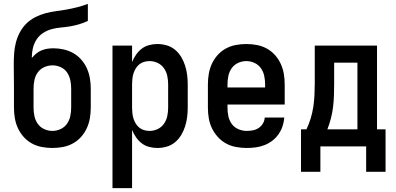

<svg xmlns="http://www.w3.org/2000/svg" viewBox="-20 -755 2040 990"><path d="M250 8Q223 8 196 3Q169 -2 145 -15Q121 -28 102.5 -48.5Q84 -69 72.5 -94Q61 -119 56.5 -146Q52 -173 52 -200V-298Q52 -330 51.5 -361.5Q51 -393 51 -424Q51 -453 53 -481Q55 -509 62 -536Q69 -563 82.5 -588.5Q96 -614 116 -633.5Q136 -653 161 -666Q186 -679 213.5 -686.5Q241 -694 269 -697.5Q297 -701 324.5 -706Q352 -711 379.5 -718Q407 -725 433 -735V-647Q412 -637 388.5 -630Q365 -623 341 -619Q317 -615 293 -613Q269 -611 245.5 -604.5Q222 -598 201.5 -584.5Q181 -571 168 -550.5Q155 -530 149.5 -506.5Q144 -483 144 -458Q144 -458 144 -457Q144 -456 144 -456Q154 -468 166.5 -478.5Q179 -489 193.5 -495Q208 -501 223.5 -503.5Q239 -506 255 -506Q282 -506 308.5 -500Q335 -494 358 -481Q381 -468 399 -447.5Q417 -427 428 -402.5Q439 -378 443.5 -351.5Q448 -325 448 -298V-200Q448 -173 443.5 -146Q439 -119 427.5 -94Q416 -69 397.5 -48.5Q379 -28 355 -15Q331 -2 304 3Q277 8 250 8ZM250 -80Q272 -80 292.5 -89.5Q313 -99 325.5 -117Q338 -135 342.5 -156.5Q347 -178 347 -200V-298Q347 -320 342.5 -341.5Q338 -363 326 -381Q314 -399 293.5 -408.5Q273 -418 251 -418Q229 -418 208.5 -409Q188 -400 175 -382Q162 -364 157.5 -342Q153 -320 153 -298V-200Q153 -178 157.5 -156.5Q162 -135 174.5 -117Q187 -99 207.5 -89.5Q228 -80 250 -80Z M560 215V-520H661V-435Q669 -455 681.5 -473Q694 -491 711 -504Q728 -517 749 -522.5Q770 -528 792 -528Q816 -528 840 -521Q864 -514 883 -498Q902 -482 914.5 -461Q927 -440 934.5 -416.5Q942 -393 945 -368.5Q948 -344 948 -320V-200Q948 -176 945 -151.5Q942 -127 934.5 -103.5Q927 -80 914.5 -59Q902 -38 883 -22Q864 -6 840 1Q816 8 792 8Q770 8 749 2.5Q728 -3 711 -16Q694 -29 681.5 -47Q669 -65 661 -85V215ZM751 -80Q773 -80 793 -89.5Q813 -99 825.5 -117Q838 -135 842.5 -156.5Q847 -178 847 -200V-320Q847 -342 842.5 -363.5Q838 -385 825.5 -403Q813 -421 793 -430.5Q773 -440 751 -440Q737 -440 723 -436Q709 -432 698 -423Q687 -414 679.5 -401.5Q672 -389 668 -375.5Q664 -362 662.5 -348Q661 -334 661 -320V-200Q661 -186 662.5 -172Q664 -158 668 -144.5Q672 -131 679.5 -118.5Q687 -106 698 -97Q709 -88 723 -84Q737 -80 751 -80Z M1252 8Q1225 8 1197.5 3Q1170 -2 1146 -15Q1122 -28 1103.5 -48.5Q1085 -69 1073 -93.5Q1061 -118 1056.5 -145.5Q1052 -173 1052 -200V-320Q1052 -347 1056.5 -374Q1061 -401 1072.5 -426Q1084 -451 1102.5 -471.5Q1121 -492 1145 -505Q1169 -518 1196 -523Q1223 -528 1250 -528Q1277 -528 1304 -523Q1331 -518 1355 -505Q1379 -492 1397.5 -471.5Q1416 -451 1427.5 -426Q1439 -401 1443.5 -374Q1448 -347 1448 -320V-216H1153V-200Q1153 -178 1157.5 -156Q1162 -134 1175 -116Q1188 -98 1209 -89Q1230 -80 1252 -80Q1268 -80 1284 -83Q1300 -86 1313.5 -95Q1327 -104 1335.5 -118Q1344 -132 1345 -149H1446Q1444 -125 1436.5 -103Q1429 -81 1415.5 -62Q1402 -43 1383.5 -29Q1365 -15 1343 -6.5Q1321 2 1298 5Q1275 8 1252 8ZM1347 -304V-320Q1347 -342 1342.5 -363.5Q1338 -385 1325.5 -403Q1313 -421 1292.5 -430.5Q1272 -440 1250 -440Q1228 -440 1207.5 -430.5Q1187 -421 1174.5 -403Q1162 -385 1157.5 -363.5Q1153 -342 1153 -320V-304Z M1868 131V0H1632V131H1532V-88H1560Q1573 -115 1582 -144.5Q1591 -174 1595.5 -204Q1600 -234 1601.5 -264.5Q1603 -295 1603 -325V-520H1924V-88H1968V131ZM1668 -88H1823V-432H1703V-325Q1703 -295 1702 -264.5Q1701 -234 1697.5 -204.5Q1694 -175 1686.5 -145.5Q1679 -116 1668 -88Z"/></svg>

Font: Zed Mono Semibold
Style: Regular
Weight: 600
Monospace: yes
Designer: Belleve Invis
Foundry: Belleve Invis
Version: Version 1.0.0; ttfautohint (v1.8.4)